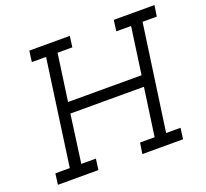

<svg xmlns="http://www.w3.org/2000/svg" viewBox="-121 -845 1060 989"><g transform="rotate(-20 409.5 -350.0)"><path d="M596 -700H819L810 -640H732L650 -60H729L721 0H498L507 -60H587L624 -323H221L185 -60H265L257 0H35L43 -60H122L203 -640H125L133 -700H355L347 -640H266L230 -383H633L669 -640H588Z"/></g></svg>

Font: Josefin Slab SemiBold
Style: Italic
Weight: 600
Italic angle: -12°
Designer: Santiago Orozco
Foundry: Typemade
Version: Version 2.000